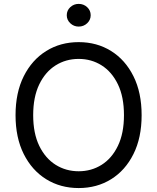

<svg xmlns="http://www.w3.org/2000/svg" viewBox="-20 -953 805 983"><path d="M382.8 9.8Q289.6 9.8 216.6 -35.4Q143.6 -80.6 101.6 -164.3Q59.6 -248 59.6 -363.3Q59.6 -479 101.6 -562.7Q143.6 -646.5 216.6 -691.9Q289.6 -737.3 382.8 -737.3Q476.1 -737.3 548.8 -691.9Q621.6 -646.5 663.3 -562.7Q705.1 -479 705.1 -363.3Q705.1 -248 663.3 -164.3Q621.6 -80.6 548.8 -35.4Q476.1 9.8 382.8 9.8ZM382.8 -76.2Q447.8 -76.2 500.2 -109.1Q552.7 -142.1 583.7 -206.3Q614.7 -270.5 614.7 -363.3Q614.7 -457 583.7 -521.2Q552.7 -585.4 500.2 -618.4Q447.8 -651.4 382.8 -651.4Q317.4 -651.4 264.6 -618.2Q211.9 -585 180.9 -520.8Q149.9 -456.5 149.9 -363.3Q149.9 -270.5 180.9 -206.5Q211.9 -142.6 264.6 -109.4Q317.4 -76.2 382.8 -76.2ZM382.8 -816.9Q357.9 -816.9 339.8 -834Q321.8 -851.1 321.8 -875Q321.8 -899.4 339.8 -916.3Q357.9 -933.1 382.8 -933.1Q408.2 -933.1 426.3 -916.3Q444.3 -899.4 444.3 -875Q444.3 -851.1 426.3 -834Q408.2 -816.9 382.8 -816.9Z"/></svg>

Font: Inter Variable
Style: Regular
Weight: 400
Designer: Rasmus Andersson
Foundry: rsms
Version: Version 4.001;git-9221beed3